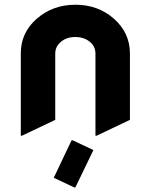

<svg xmlns="http://www.w3.org/2000/svg" viewBox="-20 -567 641 816"><path d="M289.1 29.3 377 70.8 300.3 229.5H295.4L208.5 188.5L284.2 29.3ZM73.2 9.8H68.4V-340.3Q68.4 -428.7 136.7 -487.8Q205.1 -546.9 300.3 -546.9Q397 -546.9 464.4 -487.3Q532.2 -427.2 532.2 -339.8V-57.6L390.6 9.8H385.7V-338.9Q385.7 -370.1 361.1 -389.9Q336.4 -409.7 300 -409.7Q263.7 -409.7 239.3 -389.6Q214.8 -369.6 214.8 -339.4V-57.6Z"/></svg>

Font: Nova Round
Style: Bold
Weight: 700
Designer: Wojciech Kalinowski "wmk69" (wmk69@o2.pl)
Foundry: Wojciech Kalinowski "wmk69" (wmk69@o2.pl)
Version: Version 3.1.0; 2021-05-23